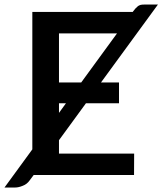

<svg xmlns="http://www.w3.org/2000/svg" viewBox="-52 -773 718 848"><path d="M208.5 -316.9V-274.4L239.3 -316.9ZM208.5 -625.5V-408.7H306.6L464.8 -625.5ZM208.5 -153.8V-94.7H540.5L540 0H96.7L79.6 22.9Q67.4 40.5 48.8 47.4Q30.3 55.2 14.6 55.2H-32.2L90.8 -113.3V-720.2H534.2L536.6 -723.6Q543 -732.4 547.4 -736.8Q551.8 -741.7 557.6 -746.1Q561.5 -749 569.3 -751.5Q576.2 -752.9 585.4 -752.9H645.5L394 -408.7H473.6V-316.9H327.6Z"/></svg>

Font: Lato-SemiBold
Style: Regular
Weight: 500
Designer: Lukasz Dziedzic with Adam Twardoch and Botio Nikoltchev
Foundry: tyPoland Lukasz Dziedzic
Version: ""